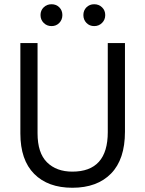

<svg xmlns="http://www.w3.org/2000/svg" viewBox="-20 -877 685 905"><path d="M186 -769Q171 -784 171 -806Q171 -828 186 -842.5Q201 -857 223 -857Q245 -857 259.5 -842.5Q274 -828 274 -806Q274 -784 259.5 -769Q245 -754 223 -754Q201 -754 186 -769ZM387.5 -769Q373 -784 373 -806Q373 -828 387.5 -842.5Q402 -857 424 -857Q446 -857 461 -842.5Q476 -828 476 -806Q476 -784 461 -769Q446 -754 424 -754Q402 -754 387.5 -769ZM488 -254V-674H569V-256Q569 -126 503.5 -59Q438 8 321 8Q206 8 141 -57.5Q76 -123 76 -248V-674H157V-249Q157 -156 201.5 -112Q246 -68 321 -68Q488 -68 488 -254Z"/></svg>

Font: Hind Regular
Style: Regular
Weight: 400
Designer: Manushi Parikh, Satya Rajpurohit
Foundry: Indian Type Foundry
Version: Version 1.201;PS 1.0;hotconv 1.0.78;makeotf.lib2.5.61930; tt